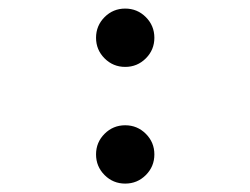

<svg xmlns="http://www.w3.org/2000/svg" viewBox="-20 -567 587 450"><path d="M341.8 -478.5Q341.8 -450.2 321.8 -430.2Q301.8 -410.2 273.4 -410.2Q245.1 -410.2 225.1 -430.2Q205.1 -450.2 205.1 -478.5Q205.1 -506.8 225.1 -526.9Q245.1 -546.9 273.4 -546.9Q301.8 -546.9 321.8 -526.9Q341.8 -506.8 341.8 -478.5ZM341.8 -205.1Q341.8 -176.8 321.8 -156.7Q301.8 -136.7 273.4 -136.7Q245.1 -136.7 225.1 -156.7Q205.1 -176.8 205.1 -205.1Q205.1 -233.4 225.1 -253.4Q245.1 -273.4 273.4 -273.4Q301.8 -273.4 321.8 -253.4Q341.8 -233.4 341.8 -205.1Z"/></svg>

Font: DatDot
Style: Bold
Weight: 700
Designer: GGBot
Version: 1.00